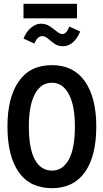

<svg xmlns="http://www.w3.org/2000/svg" viewBox="-20 -973 540 1005"><path d="M252 12Q137 12 78 -72Q19 -156 19 -311Q19 -462 78 -547Q137 -632 252 -632Q365 -632 424.5 -547Q484 -462 484 -311Q484 -156 424.5 -72Q365 12 252 12ZM252 -80Q308 -80 340 -137.5Q372 -195 372 -312Q372 -421 340 -480.5Q308 -540 252 -540Q194 -540 162.5 -480.5Q131 -421 131 -312Q131 -195 162.5 -137.5Q194 -80 252 -80ZM343 -834 400 -808Q382 -767 359 -749Q336 -731 311 -731Q283 -731 264.5 -744.5Q246 -758 231 -771Q216 -784 201 -784Q176 -784 160 -745L103 -771Q117 -807 142.5 -828Q168 -849 193 -849Q220 -849 240.5 -835.5Q261 -822 277 -808.5Q293 -795 306 -795Q317 -795 325.5 -803.5Q334 -812 343 -834ZM103 -877V-953H383V-877Z"/></svg>

Font: Ligconsolata
Style: Bold
Weight: 700
Monospace: yes
Designer: Raph Levien, Cyreal, Brenton Simpson
Foundry: Raph Levien, Cyreal, Google
Version: Version 3.001; ttfautohint (v1.8.2.53-6de2)